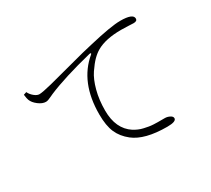

<svg xmlns="http://www.w3.org/2000/svg" viewBox="-134 -932 1268 1156"><g transform="rotate(-30 500.0 -354.0)"><path d="M803.7 -701.2Q892.6 -701.2 892.6 -666Q892.6 -648.4 867.2 -648.4Q862.3 -648.4 833.5 -649.9Q804.7 -651.4 781.2 -651.4Q672.9 -651.4 610.4 -615.2Q587.9 -602.5 564.9 -579.6Q542 -556.6 515.1 -517.1Q488.3 -477.5 471.7 -415Q455.1 -352.5 455.1 -278.3Q455.1 -151.4 539.1 -96.7Q553.7 -87.9 569.3 -81.1Q585 -74.2 603 -70.3Q621.1 -66.4 634.3 -64Q647.5 -61.5 667 -60.5Q686.5 -59.6 694.8 -59.6Q703.1 -59.6 722.7 -59.6Q742.2 -59.6 744.1 -59.6Q760.7 -59.6 777.3 -51.3Q793.9 -43 793.9 -30.3Q793.9 -6.8 731.4 -6.8Q575.2 -6.8 501 -65.4Q455.1 -101.6 434.1 -149.4Q413.1 -197.3 413.1 -276.4Q413.1 -499 550.8 -613.3Q553.7 -616.2 554.2 -618.2Q554.7 -620.1 552.2 -621.1Q549.8 -622.1 543.9 -621.1Q346.7 -572.3 231.4 -523.4Q226.6 -521.5 213.4 -515.1Q200.2 -508.8 190.9 -505.4Q181.6 -502 173.8 -502Q149.4 -502 122.6 -522.5Q95.7 -543 86.9 -566.4Q83 -575.2 79.1 -605.5L99.6 -612.3Q108.4 -592.8 127.4 -577.1Q146.5 -561.5 162.1 -561.5Q183.6 -561.5 251.5 -578.6Q319.3 -595.7 419.9 -623Q520.5 -650.4 583 -664.1Q739.3 -701.2 803.7 -701.2Z"/></g></svg>

Font: GenYoMin TW TTF ExtraLight
Style: Regular
Weight: 250
Version: Version 1.300